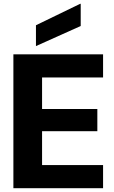

<svg xmlns="http://www.w3.org/2000/svg" viewBox="-20 -984 594 1004"><path d="M50 0V-700H519V-579H200V-414H489V-298H200V-121H519V0ZM168 -743V-852L399 -964H402V-848Z"/></svg>

Font: DM Sans 36pt Black
Style: Regular
Weight: 900
Designer: Colophon Foundry, Jonny Pinhorn
Foundry: Colophon Foundry
Version: Version 4.004;gftools[0.9.30]